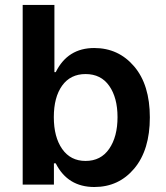

<svg xmlns="http://www.w3.org/2000/svg" viewBox="-20 -747 670 777"><path d="M71.8 0V-727.1H200.2V-455.1H205.6Q253.9 -552.7 361.3 -552.7Q459.5 -552.7 522.9 -478.3Q586.4 -403.8 586.4 -272Q586.4 -140.6 523.7 -65.4Q460.9 9.8 361.8 9.8Q253.9 9.8 205.6 -85.9H198.2V0ZM326.2 -95.7Q388.2 -95.7 421.9 -144.8Q455.6 -193.8 455.6 -272.9Q455.6 -351.6 422.1 -399.4Q388.7 -447.3 326.2 -447.3Q265.1 -447.3 231.4 -400.4Q197.8 -353.5 197.8 -272.9Q197.8 -192.4 231.7 -144Q265.6 -95.7 326.2 -95.7Z"/></svg>

Font: Interop SemBd
Style: Regular
Weight: 600
Designer: Rasmus Andersson, Google, Jang Haemin
Foundry: jhaemin
Version: Version 1.007